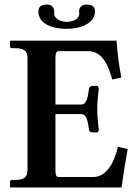

<svg xmlns="http://www.w3.org/2000/svg" viewBox="-20 -825 602 845"><path d="M27 0H515C522 -54 532 -116 542 -169L499 -179C482 -105 446 -46 391 -46H238C229 -46 224 -52 224 -75V-323H337C362 -323 366 -293 372 -252C372 -248 378 -242 388 -242H409L415 -251C413 -268 408 -308 408 -344C408 -381 413 -421 415 -437L409 -447H388C378 -447 372 -440 372 -436C366 -396 362 -365 337 -365H224V-571C224 -592 229 -600 238 -600H368C435 -600 460 -526 474 -475L514 -484C504 -535 497 -588 493 -646H27L24 -644V-621C24 -616 28 -613 32 -613H46C86 -613 101 -601 101 -569V-77C101 -45 86 -33 46 -33H32C28 -33 24 -30 24 -24V-2ZM398 -775C398 -795 386 -805 360 -805C337 -805 328 -789 328 -774C328 -773 329 -766 329 -765C329 -743 304 -729 274 -729C241 -729 218 -746 218 -766C218 -767 219 -772 219 -774C219 -789 209 -805 188 -805C161 -805 149 -796 149 -774C149 -722 207 -698 273 -698C336 -698 398 -723 398 -775Z"/></svg>

Font: Libertinus Serif Semibold
Style: Regular
Weight: 600
Designer: Philipp H. Poll, Khaled Hosny
Foundry: Caleb Maclennan
Version: Version 7.050;RELEASE